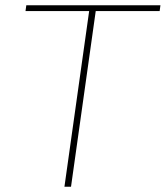

<svg xmlns="http://www.w3.org/2000/svg" viewBox="-20 -710 630 730"><path d="M587 -668H344L250 0H225L319 -668H77L80 -690H590Z"/></svg>

Font: Exo 2.0 Thin
Style: Italic
Weight: 250
Italic angle: -8°
Designer: Natanael Gama
Version: Version 1.001;PS 001.001;hotconv 1.0.70;makeotf.lib2.5.58329